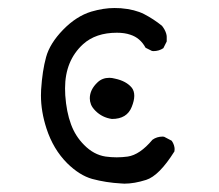

<svg xmlns="http://www.w3.org/2000/svg" viewBox="-20 -469 540 474"><path d="M305.2 -205.1Q311.5 -220.7 311.5 -232.4Q311.5 -244.1 305.7 -252Q292 -269 263.7 -274.9Q256.3 -276.9 250 -276.9Q232.4 -276.9 220.7 -265.6Q201.7 -247.6 201.7 -226.1Q201.7 -218.8 204.6 -211.2Q207.5 -203.6 215.8 -195.3Q232.4 -178.7 256.3 -175.3Q293.5 -175.3 305.2 -205.1ZM287.1 -15.6Q311.5 -15.6 340.8 -24.9Q373 -35.2 410.6 -95.2Q411.1 -97.2 411.1 -101.1Q411.1 -105 409.4 -110.6Q407.7 -116.2 403.8 -121.6L385.3 -131.3Q383.3 -131.8 381.8 -131.8Q367.2 -131.8 356.4 -124Q325.2 -86.9 295.4 -82.5Q281.7 -80.6 268.1 -80.6Q254.4 -80.6 240.7 -82.5Q211.4 -86.9 187.5 -111.3Q166 -132.8 155.3 -162.1Q144 -192.4 141.1 -233.9Q140.6 -242.7 140.6 -251Q140.6 -319.3 185.1 -359.9Q216.3 -388.2 268.6 -388.2Q287.6 -388.2 301.8 -383.3Q326.2 -375.5 339.4 -351.1L355 -343.3Q356.9 -342.8 358.4 -342.8Q372.6 -342.8 383.3 -350.1L391.6 -366.7Q391.6 -370.1 391.6 -372.6Q391.6 -375 391.6 -378.4Q391.6 -381.8 390.1 -386.7Q387.2 -396 379.9 -405.3Q359.4 -421.9 335.9 -434.1Q313 -445.8 278.3 -448.7Q271 -449.2 262.2 -449.2Q235.8 -449.2 205.6 -440.4Q168.5 -429.2 135.7 -395.5Q103 -361.8 93.8 -328.1Q84.5 -294.4 81.5 -247.6Q81.1 -240.7 81.1 -233.4Q81.1 -193.8 94.7 -151.9Q111.3 -100.6 146 -65.9Q176.3 -36.1 207.5 -27.3Q241.7 -18.1 278.8 -16.1Q282.7 -15.6 287.1 -15.6Z"/></svg>

Font: NaikaiFont
Style: Light
Weight: 300
Version: Version 1.89